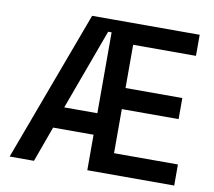

<svg xmlns="http://www.w3.org/2000/svg" viewBox="-78 -790 981 879"><g transform="rotate(10 413.0 -350.0)"><path d="M382 0V-700H781V-602H489V-401H753V-303H489V-98H786V0ZM21 0 281 -700H382V-641H366L228 -265H382V-165H194L134 0Z"/></g></svg>

Font: Space Grotesk Light Medium
Style: Regular
Weight: 500
Version: Version 2.000